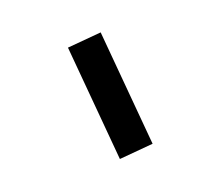

<svg xmlns="http://www.w3.org/2000/svg" viewBox="-49 -1065 364 316"><g transform="rotate(20 132.5 -907.5)"><path d="M183 -815 40 -958 82 -1000 225 -857Z"/></g></svg>

Font: Laverick
Style: Regular
Weight: 400
Designer: Daniel Pimley
Foundry: Daniel Pimley
Version: Version 1.000;PS 001.001;hotconv 1.0.56